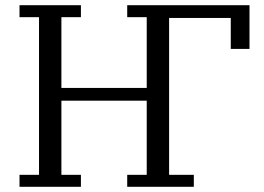

<svg xmlns="http://www.w3.org/2000/svg" viewBox="-20 -718 1014 738"><path d="M55 -46H130V-652H55V-698H291V-652H216V-380H544V-652H469V-698H939V-530H867V-649H630V-46H725V0H469V-46H544V-331H216V-46H291V0H55Z"/></svg>

Font: IBM Plex Serif
Style: Regular
Weight: 400
Designer: Mike Abbink, Paul van der Laan, Pieter van Rosmalen
Foundry: Bold Monday
Version: Version 2.6